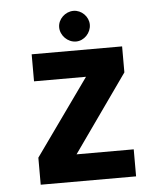

<svg xmlns="http://www.w3.org/2000/svg" viewBox="-49 -695 582 736"><g transform="rotate(-5 242.0 -326.5)"><path d="M445 0V-104H225L435 -401V-501H87V-397H287L78 -104V0ZM261 -535C292 -535 319 -563 319 -595C319 -626 292 -653 261 -653C229 -653 201 -626 201 -595C201 -563 229 -535 261 -535Z"/></g></svg>

Font: Advent Pro
Style: Bold
Weight: 700
Designer: Andreas Kalpakidis
Foundry: Andreas Kalpakidis
Version: Version 2.002 2008